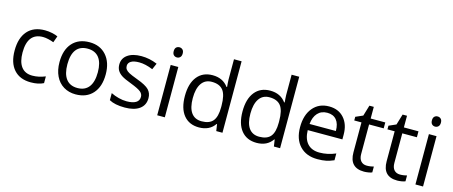

<svg xmlns="http://www.w3.org/2000/svg" viewBox="-47 -1361 4649 1972"><g transform="rotate(15 2278.0 -375.0)"><path d="M299.8 9.8Q183.6 9.8 119.9 -61.8Q56.2 -133.3 56.2 -264.2Q56.2 -398.4 120.8 -471.7Q185.5 -544.9 305.2 -544.9Q343.8 -544.9 382.3 -536.6Q420.9 -528.3 442.9 -517.1L418 -448.2Q391.1 -459 359.4 -466.1Q327.6 -473.1 303.2 -473.1Q140.1 -473.1 140.1 -265.1Q140.1 -166.5 179.9 -113.8Q219.7 -61 297.9 -61Q364.7 -61 435.1 -89.8V-18.1Q381.3 9.8 299.8 9.8Z M1023.9 -268.1Q1023.9 -137.2 958 -63.7Q892.1 9.8 775.9 9.8Q704.1 9.8 648.4 -23.9Q592.8 -57.6 562.5 -120.6Q532.2 -183.6 532.2 -268.1Q532.2 -398.9 597.7 -471.9Q663.1 -544.9 779.3 -544.9Q891.6 -544.9 957.8 -470.2Q1023.9 -395.5 1023.9 -268.1ZM616.2 -268.1Q616.2 -165.5 657.2 -111.8Q698.2 -58.1 777.8 -58.1Q857.4 -58.1 898.7 -111.6Q939.9 -165 939.9 -268.1Q939.9 -370.1 898.7 -423.1Q857.4 -476.1 776.9 -476.1Q697.3 -476.1 656.7 -423.8Q616.2 -371.6 616.2 -268.1Z M1511.2 -146Q1511.2 -71.3 1455.6 -30.8Q1399.9 9.8 1299.3 9.8Q1192.9 9.8 1133.3 -23.9V-99.1Q1171.9 -79.6 1216.1 -68.4Q1260.3 -57.1 1301.3 -57.1Q1364.7 -57.1 1398.9 -77.4Q1433.1 -97.7 1433.1 -139.2Q1433.1 -170.4 1406 -192.6Q1378.9 -214.8 1300.3 -245.1Q1225.6 -272.9 1194.1 -293.7Q1162.6 -314.5 1147.2 -340.8Q1131.8 -367.2 1131.8 -403.8Q1131.8 -469.2 1185.1 -507.1Q1238.3 -544.9 1331.1 -544.9Q1417.5 -544.9 1500 -509.8L1471.2 -443.8Q1390.6 -477.1 1325.2 -477.1Q1267.6 -477.1 1238.3 -459Q1209 -440.9 1209 -409.2Q1209 -387.7 1220 -372.6Q1231 -357.4 1255.4 -343.8Q1279.8 -330.1 1349.1 -304.2Q1444.3 -269.5 1477.8 -234.4Q1511.2 -199.2 1511.2 -146Z M1724.1 0H1643.1V-535.2H1724.1ZM1636.2 -680.2Q1636.2 -708 1649.9 -720.9Q1663.6 -733.9 1684.1 -733.9Q1703.6 -733.9 1717.8 -720.7Q1731.9 -707.5 1731.9 -680.2Q1731.9 -652.8 1717.8 -639.4Q1703.6 -626 1684.1 -626Q1663.6 -626 1649.9 -639.4Q1636.2 -652.8 1636.2 -680.2Z M2260.3 -71.8H2255.9Q2199.7 9.8 2087.9 9.8Q1982.9 9.8 1924.6 -62Q1866.2 -133.8 1866.2 -266.1Q1866.2 -398.4 1924.8 -471.7Q1983.4 -544.9 2087.9 -544.9Q2196.8 -544.9 2254.9 -465.8H2261.2L2257.8 -504.4L2255.9 -542V-759.8H2336.9V0H2271ZM2098.1 -58.1Q2181.2 -58.1 2218.5 -103.3Q2255.9 -148.4 2255.9 -249V-266.1Q2255.9 -379.9 2218 -428.5Q2180.2 -477.1 2097.2 -477.1Q2025.9 -477.1 1988 -421.6Q1950.2 -366.2 1950.2 -265.1Q1950.2 -162.6 1987.8 -110.4Q2025.4 -58.1 2098.1 -58.1Z M2873 -71.8H2868.7Q2812.5 9.8 2700.7 9.8Q2595.7 9.8 2537.4 -62Q2479 -133.8 2479 -266.1Q2479 -398.4 2537.6 -471.7Q2596.2 -544.9 2700.7 -544.9Q2809.6 -544.9 2867.7 -465.8H2874L2870.6 -504.4L2868.7 -542V-759.8H2949.7V0H2883.8ZM2710.9 -58.1Q2793.9 -58.1 2831.3 -103.3Q2868.7 -148.4 2868.7 -249V-266.1Q2868.7 -379.9 2830.8 -428.5Q2793 -477.1 2710 -477.1Q2638.7 -477.1 2600.8 -421.6Q2563 -366.2 2563 -265.1Q2563 -162.6 2600.6 -110.4Q2638.2 -58.1 2710.9 -58.1Z M3347.7 9.8Q3229 9.8 3160.4 -62.5Q3091.8 -134.8 3091.8 -263.2Q3091.8 -392.6 3155.5 -468.8Q3219.2 -544.9 3326.7 -544.9Q3427.2 -544.9 3485.8 -478.8Q3544.4 -412.6 3544.4 -304.2V-252.9H3175.8Q3178.2 -158.7 3223.4 -109.9Q3268.6 -61 3350.6 -61Q3437 -61 3521.5 -97.2V-24.9Q3478.5 -6.3 3440.2 1.7Q3401.9 9.8 3347.7 9.8ZM3325.7 -477.1Q3261.2 -477.1 3222.9 -435.1Q3184.6 -393.1 3177.7 -318.8H3457.5Q3457.5 -395.5 3423.3 -436.3Q3389.2 -477.1 3325.7 -477.1Z M3855.5 -57.1Q3877 -57.1 3897 -60.3Q3917 -63.5 3928.7 -66.9V-4.9Q3915.5 1.5 3889.9 5.6Q3864.3 9.8 3843.8 9.8Q3688.5 9.8 3688.5 -153.8V-472.2H3611.8V-511.2L3688.5 -544.9L3722.7 -659.2H3769.5V-535.2H3924.8V-472.2H3769.5V-157.2Q3769.5 -108.9 3792.5 -83Q3815.4 -57.1 3855.5 -57.1Z M4208.5 -57.1Q4230 -57.1 4250 -60.3Q4270 -63.5 4281.7 -66.9V-4.9Q4268.6 1.5 4242.9 5.6Q4217.3 9.8 4196.8 9.8Q4041.5 9.8 4041.5 -153.8V-472.2H3964.8V-511.2L4041.5 -544.9L4075.7 -659.2H4122.6V-535.2H4277.8V-472.2H4122.6V-157.2Q4122.6 -108.9 4145.5 -83Q4168.5 -57.1 4208.5 -57.1Z M4469.7 0H4388.7V-535.2H4469.7ZM4381.8 -680.2Q4381.8 -708 4395.5 -720.9Q4409.2 -733.9 4429.7 -733.9Q4449.2 -733.9 4463.4 -720.7Q4477.5 -707.5 4477.5 -680.2Q4477.5 -652.8 4463.4 -639.4Q4449.2 -626 4429.7 -626Q4409.2 -626 4395.5 -639.4Q4381.8 -652.8 4381.8 -680.2Z"/></g></svg>

Font: f08745844
Style: Regular
Weight: 400
Foundry: Ascender Corporation
Version: Version 1.10